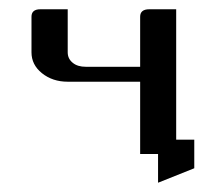

<svg xmlns="http://www.w3.org/2000/svg" viewBox="-20 -332 458 414"><path d="M47.9 -219.2V-295.9Q47.9 -312 66.9 -312H126V-219.2Q126 -205.1 137.2 -196.3Q147.5 -188 165 -188H282.2V-295.9Q282.2 -312 301.8 -312H359.9V-30.8H398.9V30.8L320.8 62V0H282.2V-155.8H126Q93.3 -155.8 70.3 -174.3Q47.9 -192.4 47.9 -219.2Z"/></svg>

Font: Hhenum
Style: Regular
Weight: 400
Designer: T. Christopher White
Version: Version 1.0